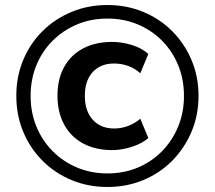

<svg xmlns="http://www.w3.org/2000/svg" viewBox="-20 -735 856 765"><path d="M408 10Q331 10 265 -17.5Q199 -45 149.5 -94.5Q100 -144 72.5 -210Q45 -276 45 -353Q45 -430 72.5 -496Q100 -562 149.5 -611Q199 -660 265 -687.5Q331 -715 408 -715Q485 -715 551 -687.5Q617 -660 666 -611Q715 -562 743 -496Q771 -430 771 -353Q771 -276 743 -210Q715 -144 666 -94.5Q617 -45 551 -17.5Q485 10 408 10ZM427 -137Q360 -137 311 -163.5Q262 -190 235.5 -239Q209 -288 209 -354Q209 -420 235.5 -468Q262 -516 311 -542Q360 -568 427 -568Q466 -568 506 -555.5Q546 -543 571 -520L539 -443Q517 -463 490 -472.5Q463 -482 435 -482Q381 -482 349.5 -448Q318 -414 318 -353Q318 -293 349.5 -258Q381 -223 435 -223Q463 -223 490 -233Q517 -243 539 -262L571 -185Q546 -163 505.5 -150Q465 -137 427 -137ZM408 -44Q474 -44 529.5 -67.5Q585 -91 626 -133Q667 -175 690 -231Q713 -287 713 -353Q713 -419 690 -475Q667 -531 626 -572.5Q585 -614 529.5 -637.5Q474 -661 408 -661Q342 -661 286.5 -637.5Q231 -614 189.5 -572.5Q148 -531 125 -475Q102 -419 102 -353Q102 -287 125 -231Q148 -175 189.5 -133Q231 -91 287 -67.5Q343 -44 408 -44Z"/></svg>

Font: Nunito Sans 8pt
Style: Bold
Weight: 700
Version: Version 3.101;gftools[0.9.27]